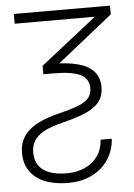

<svg xmlns="http://www.w3.org/2000/svg" viewBox="-53 -564 572 820"><g transform="rotate(-5 233.0 -153.5)"><path d="M37.6 -522.9 449.7 -522.5V-484.9L162.1 -255.4H140.6V-291.5L381.3 -481H37.6ZM68.4 74.2Q68.4 124 103.5 149.4Q138.7 174.8 204.1 174.8Q246.1 174.8 280.3 159.9Q314.5 145 335.7 116Q356.9 86.9 359.9 44.4H407.7Q404.8 93.3 379.4 132.3Q354 171.4 309.8 193.8Q265.6 216.3 205.1 216.3Q147.9 216.3 106.4 199.2Q64.9 182.1 42.7 150.1Q20.5 118.2 20.5 72.3Q20.5 40 32.2 15.4Q43.9 -9.3 66.4 -27.8Q88.9 -46.4 121.1 -59.8Q153.3 -73.2 193.8 -83Q245.6 -95.7 276.6 -107.9Q307.6 -120.1 321.5 -137Q335.4 -153.8 335.4 -179.2Q335.4 -218.8 299.8 -237.1Q264.2 -255.4 180.7 -255.4H159.2L162.1 -296.4H180.7Q248.5 -296.4 293.7 -283.9Q338.9 -271.5 361.1 -245.4Q383.3 -219.2 383.3 -179.2Q383.3 -151.9 373 -131.3Q362.8 -110.8 340.8 -94.7Q318.8 -78.6 284.7 -66.2Q250.5 -53.7 203.6 -42Q152.3 -29.8 122.8 -13.2Q93.3 3.4 80.8 24.9Q68.4 46.4 68.4 74.2Z"/></g></svg>

Font: Inter 28pt ExtraLight
Style: Regular
Weight: 250
Designer: Rasmus Andersson
Foundry: rsms
Version: Version 4.001;git-66647c0bb